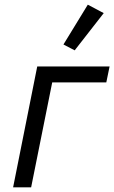

<svg xmlns="http://www.w3.org/2000/svg" viewBox="-20 -800 488 820"><path d="M36 0 139 -516H448L434 -448H203L113 0ZM423 -744 299 -585 251 -610 355 -780Z"/></svg>

Font: IBM Plex Sans
Style: Italic
Weight: 400
Italic angle: -11.31°
Designer: Mike Abbink, Paul van der Laan, Pieter van Rosmalen
Foundry: Bold Monday
Version: Version 3.201